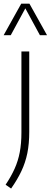

<svg xmlns="http://www.w3.org/2000/svg" viewBox="-44 -830 284 1080"><path d="M18.5 230.5 -12.5 209Q18.5 163 38.2 119Q58 75 67.2 26Q76.5 -23 76.5 -83.5V-540.5H120.5V-88Q120.5 -21.5 109.8 31.5Q99 84.5 76.5 132.2Q54 180 18.5 230.5ZM-23.5 -632 75.5 -809.5H121.5L220.5 -632H180.5L98.5 -783L16.5 -632Z"/></svg>

Font: Encode Sans SemiCondensed SemiCondensed ExtraLight
Style: Regular
Weight: 200
Width: 4
Designer: Multiple Designers
Foundry: Impallari Type
Version: Version 3.000; ttfautohint (v1.8.3) -l 8 -r 50 -G 200 -x 14 